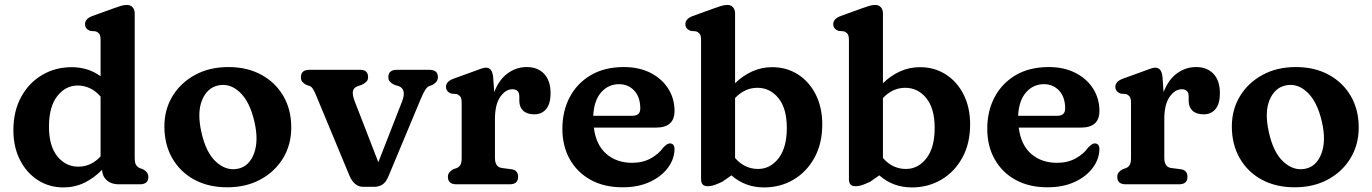

<svg xmlns="http://www.w3.org/2000/svg" viewBox="-20 -764 5690 796"><path d="M35.5 -224.5Q35.5 -303.5 67.8 -362.2Q100 -421 154.8 -453.2Q209.5 -485.5 277.5 -485.5Q345 -485.5 397 -448V-598Q397 -616 391.8 -623.2Q386.5 -630.5 376.5 -634L353.5 -636Q332.5 -644.5 332.5 -664Q332.5 -686 362.5 -697.5L448.5 -728.5Q466.5 -735 479.8 -739.2Q493 -743.5 506 -743.5Q521 -743.5 529.8 -733.8Q538.5 -724 538.5 -708.5V-109.5Q538.5 -89.5 543.8 -80.8Q549 -72 558.5 -67.5L572.5 -62.5Q595 -50.5 595 -30.5Q595 0 560 0H470.5Q442 0 423.2 -16.2Q404.5 -32.5 403 -60Q369.5 -25.5 329.5 -6.2Q289.5 13 243.5 13Q183.5 13 136.5 -17.5Q89.5 -48 62.5 -101.5Q35.5 -155 35.5 -224.5ZM183 -239.5Q183 -158.5 217.8 -115.8Q252.5 -73 304.5 -73Q357.5 -73 397 -115.5V-363.5Q377 -387 352.8 -398.2Q328.5 -409.5 302.5 -409.5Q251.5 -409.5 217.2 -365.2Q183 -321 183 -239.5Z M927 -486Q1005 -486 1063.5 -454Q1122 -422 1154.8 -365.8Q1187.5 -309.5 1187.5 -235.5Q1187.5 -164.5 1153.8 -108.5Q1120 -52.5 1060.2 -20Q1000.5 12.5 922 12.5Q844 12.5 785.5 -19.2Q727 -51 694.2 -108Q661.5 -165 661.5 -240Q661.5 -309.5 695 -365Q728.5 -420.5 788.2 -453.2Q848 -486 927 -486ZM966.5 -64.5Q1012.5 -74 1032.8 -126.8Q1053 -179.5 1035 -258.5Q1016 -342 974.8 -381Q933.5 -420 885.5 -410Q839 -400.5 817.8 -349Q796.5 -297.5 815 -216Q833.5 -131.5 875.8 -93Q918 -54.5 966.5 -64.5Z M1532 10.5H1485.5Q1448.5 10.5 1428.5 -36.5L1291 -367.5Q1286 -380 1279.5 -391.8Q1273 -403.5 1265 -407L1250 -412Q1239.5 -417.5 1233.5 -424.8Q1227.5 -432 1227.5 -444Q1227.5 -474.5 1262.5 -474.5H1474Q1506 -474.5 1506 -444Q1506 -432 1498.5 -424.8Q1491 -417.5 1479 -412L1464 -407Q1445.5 -400.5 1443 -385.5Q1440.5 -370.5 1451 -343L1548.5 -91.5L1647 -343.5Q1666.5 -394 1633 -407L1616 -412Q1604 -417.5 1597 -424.8Q1590 -432 1590 -444Q1590 -474.5 1625 -474.5H1760.5Q1795.5 -474.5 1795.5 -444Q1795.5 -424.5 1773 -412L1759 -407Q1751 -403.5 1743 -391.5Q1735 -379.5 1723 -350.5L1590 -32Q1580 -8 1565.2 1.2Q1550.5 10.5 1532 10.5Z M2024.5 -445 2029 -382Q2048.5 -433.5 2084.5 -459.8Q2120.5 -486 2164 -486Q2209.5 -486 2236 -457.8Q2262.5 -429.5 2262.5 -378Q2262.5 -333.5 2244.2 -311.8Q2226 -290 2195.5 -290Q2165 -290 2149 -305Q2133 -320 2133 -346V-364Q2133 -394 2104 -394Q2076.5 -394 2054.2 -362.8Q2032 -331.5 2032 -270V-109.5Q2032 -71.5 2060.5 -67.5L2099.5 -62.5Q2128 -59 2128 -30.5Q2128 0 2093 0H1872Q1837 0 1837 -30.5Q1837 -42 1842.8 -49.2Q1848.5 -56.5 1859.5 -62.5L1874 -67.5Q1883.5 -71.5 1888.8 -80.5Q1894 -89.5 1894 -109.5V-338Q1894 -356 1888.5 -363.2Q1883 -370.5 1873.5 -374L1850.5 -376Q1829 -384.5 1829 -404Q1829 -426 1859.5 -437.5L1945 -468.5Q1961.5 -474.5 1973.8 -479Q1986 -483.5 1994.5 -483.5Q2007 -483.5 2014.5 -474.8Q2022 -466 2024.5 -445Z M2776.5 -304Q2776.5 -235 2700 -235H2442Q2451 -163 2493.8 -126Q2536.5 -89 2600.5 -89Q2645 -89 2678.2 -107.5Q2711.5 -126 2730.5 -153Q2747.5 -170.5 2758 -169.5Q2776.5 -168.5 2776.5 -145Q2775.5 -104 2748.8 -68Q2722 -32 2674 -9.8Q2626 12.5 2561.5 12.5Q2485 12.5 2429 -18.2Q2373 -49 2342.2 -103.8Q2311.5 -158.5 2311.5 -230Q2311.5 -303.5 2342 -361.2Q2372.5 -419 2429.5 -452.5Q2486.5 -486 2566.5 -486Q2629.5 -486 2676.8 -462Q2724 -438 2750.2 -396.8Q2776.5 -355.5 2776.5 -304ZM2546.5 -415Q2502 -415 2472.2 -381Q2442.5 -347 2439.5 -284H2602Q2634.5 -284 2634.5 -314Q2634.5 -361.5 2609.5 -388.2Q2584.5 -415 2546.5 -415Z M3027.5 -708.5V-419Q3060.5 -451 3099 -468.2Q3137.5 -485.5 3181 -485.5Q3241.5 -485.5 3288.5 -455.2Q3335.5 -425 3362.2 -371.5Q3389 -318 3389 -248.5Q3389 -169.5 3357 -110.8Q3325 -52 3270.2 -19.5Q3215.5 13 3147.5 13Q3069 13 3012.5 -37L2974.5 -10.5Q2958.5 -3 2943.5 2.5Q2928.5 8 2913.5 8Q2886.5 8 2886.5 -21V-598Q2886.5 -616 2881 -623.2Q2875.5 -630.5 2866 -634L2843 -636Q2821.5 -644.5 2821.5 -664Q2821.5 -686 2852 -697.5L2937.5 -728.5Q2956 -735 2969.2 -739.2Q2982.5 -743.5 2995.5 -743.5Q3010.5 -743.5 3019 -733.8Q3027.5 -724 3027.5 -708.5ZM3120 -400Q3067.5 -400 3027.5 -357.5V-109Q3048 -85.5 3072 -74.5Q3096 -63.5 3122.5 -63.5Q3173.5 -63.5 3207.8 -107.8Q3242 -152 3242 -233.5Q3242 -314.5 3207.2 -357.2Q3172.5 -400 3120 -400Z M3640.5 -708.5V-419Q3673.5 -451 3712 -468.2Q3750.5 -485.5 3794 -485.5Q3854.5 -485.5 3901.5 -455.2Q3948.5 -425 3975.2 -371.5Q4002 -318 4002 -248.5Q4002 -169.5 3970 -110.8Q3938 -52 3883.2 -19.5Q3828.5 13 3760.5 13Q3682 13 3625.5 -37L3587.5 -10.5Q3571.5 -3 3556.5 2.5Q3541.5 8 3526.5 8Q3499.5 8 3499.5 -21V-598Q3499.5 -616 3494 -623.2Q3488.5 -630.5 3479 -634L3456 -636Q3434.5 -644.5 3434.5 -664Q3434.5 -686 3465 -697.5L3550.5 -728.5Q3569 -735 3582.2 -739.2Q3595.5 -743.5 3608.5 -743.5Q3623.5 -743.5 3632 -733.8Q3640.5 -724 3640.5 -708.5ZM3733 -400Q3680.5 -400 3640.5 -357.5V-109Q3661 -85.5 3685 -74.5Q3709 -63.5 3735.5 -63.5Q3786.5 -63.5 3820.8 -107.8Q3855 -152 3855 -233.5Q3855 -314.5 3820.2 -357.2Q3785.5 -400 3733 -400Z M4538 -304Q4538 -235 4461.5 -235H4203.5Q4212.5 -163 4255.2 -126Q4298 -89 4362 -89Q4406.5 -89 4439.8 -107.5Q4473 -126 4492 -153Q4509 -170.5 4519.5 -169.5Q4538 -168.5 4538 -145Q4537 -104 4510.2 -68Q4483.5 -32 4435.5 -9.8Q4387.5 12.5 4323 12.5Q4246.5 12.5 4190.5 -18.2Q4134.5 -49 4103.8 -103.8Q4073 -158.5 4073 -230Q4073 -303.5 4103.5 -361.2Q4134 -419 4191 -452.5Q4248 -486 4328 -486Q4391 -486 4438.2 -462Q4485.5 -438 4511.8 -396.8Q4538 -355.5 4538 -304ZM4308 -415Q4263.5 -415 4233.8 -381Q4204 -347 4201 -284H4363.5Q4396 -284 4396 -314Q4396 -361.5 4371 -388.2Q4346 -415 4308 -415Z M4799.5 -445 4804 -382Q4823.5 -433.5 4859.5 -459.8Q4895.5 -486 4939 -486Q4984.5 -486 5011 -457.8Q5037.5 -429.5 5037.5 -378Q5037.5 -333.5 5019.2 -311.8Q5001 -290 4970.5 -290Q4940 -290 4924 -305Q4908 -320 4908 -346V-364Q4908 -394 4879 -394Q4851.5 -394 4829.2 -362.8Q4807 -331.5 4807 -270V-109.5Q4807 -71.5 4835.5 -67.5L4874.5 -62.5Q4903 -59 4903 -30.5Q4903 0 4868 0H4647Q4612 0 4612 -30.5Q4612 -42 4617.8 -49.2Q4623.5 -56.5 4634.5 -62.5L4649 -67.5Q4658.5 -71.5 4663.8 -80.5Q4669 -89.5 4669 -109.5V-338Q4669 -356 4663.5 -363.2Q4658 -370.5 4648.5 -374L4625.5 -376Q4604 -384.5 4604 -404Q4604 -426 4634.5 -437.5L4720 -468.5Q4736.5 -474.5 4748.8 -479Q4761 -483.5 4769.5 -483.5Q4782 -483.5 4789.5 -474.8Q4797 -466 4799.5 -445Z M5352.5 -486Q5430.5 -486 5489 -454Q5547.5 -422 5580.2 -365.8Q5613 -309.5 5613 -235.5Q5613 -164.5 5579.2 -108.5Q5545.5 -52.5 5485.8 -20Q5426 12.5 5347.5 12.5Q5269.5 12.5 5211 -19.2Q5152.5 -51 5119.8 -108Q5087 -165 5087 -240Q5087 -309.5 5120.5 -365Q5154 -420.5 5213.8 -453.2Q5273.5 -486 5352.5 -486ZM5392 -64.5Q5438 -74 5458.2 -126.8Q5478.5 -179.5 5460.5 -258.5Q5441.5 -342 5400.2 -381Q5359 -420 5311 -410Q5264.5 -400.5 5243.2 -349Q5222 -297.5 5240.5 -216Q5259 -131.5 5301.2 -93Q5343.5 -54.5 5392 -64.5Z"/></svg>

Font: Fraunces 9pt SuperSoft SemiBold
Style: Regular
Weight: 600
Version: Version 1.000;[0bf87f6ff]